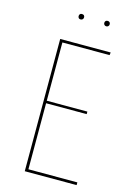

<svg xmlns="http://www.w3.org/2000/svg" viewBox="-125 -892 657 955"><g transform="rotate(15 203.5 -414.5)"><path d="M360 -667H117V-367H326V-354H117V-14H369V0H102V-681H362ZM189 -815Q189 -809 185 -805Q181 -801 174 -801Q168 -801 164.5 -805Q161 -809 161 -815Q161 -821 164.5 -825Q168 -829 174 -829Q189 -829 189 -815ZM321 -815Q321 -809 317 -805Q313 -801 307 -801Q301 -801 297 -805Q293 -809 293 -815Q293 -821 296.5 -825Q300 -829 307 -829Q314 -829 317.5 -825Q321 -821 321 -815Z"/></g></svg>

Font: Fira Sans Compressed Hair
Style: Regular
Weight: 100
Width: 1
Designer: bBox Type GmbH & Carrois Corporate GbR & Edenspiekermann AG
Foundry: bBox Type GmbH & Carrois Corporate GbR & Edenspiekermann AG
Version: Version 4.301